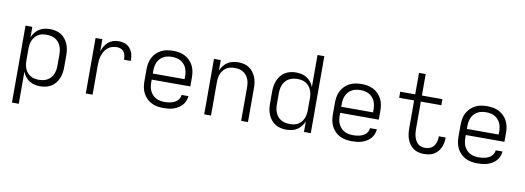

<svg xmlns="http://www.w3.org/2000/svg" viewBox="-68 -1168 4937 1806"><g transform="rotate(10 2400.0 -265.0)"><path d="M91 205V-530H156V-429Q166 -454 182.5 -475.5Q199 -497 221.5 -511.5Q244 -526 270.5 -532Q297 -538 324 -538Q352 -538 379 -532Q406 -526 429.5 -511.5Q453 -497 470.5 -475Q488 -453 498.5 -427.5Q509 -402 513 -375Q517 -348 517 -320V-210Q517 -182 513 -155Q509 -128 498.5 -102.5Q488 -77 470.5 -55Q453 -33 429.5 -18.5Q406 -4 379 2Q352 8 324 8Q297 8 270.5 2Q244 -4 221.5 -18.5Q199 -33 182.5 -54.5Q166 -76 156 -101V205ZM301 -50Q322 -50 342.5 -54Q363 -58 381.5 -68Q400 -78 414 -94Q428 -110 436.5 -129Q445 -148 448.5 -168.5Q452 -189 452 -210V-320Q452 -341 448.5 -361.5Q445 -382 436.5 -401Q428 -420 414 -436Q400 -452 381.5 -462Q363 -472 342.5 -476Q322 -480 301 -480Q280 -480 260 -476Q240 -472 222.5 -461.5Q205 -451 191.5 -435Q178 -419 170 -400Q162 -381 159 -360.5Q156 -340 156 -320V-210Q156 -190 159 -169.5Q162 -149 170 -130Q178 -111 191.5 -95Q205 -79 222.5 -68.5Q240 -58 260 -54Q280 -50 301 -50Z M760 0V-530H825V-414Q833 -439 847 -462.5Q861 -486 881 -503.5Q901 -521 926.5 -529.5Q952 -538 979 -538Q1000 -538 1020.5 -534Q1041 -530 1059 -519.5Q1077 -509 1090 -492.5Q1103 -476 1111 -456.5Q1119 -437 1121.5 -416Q1124 -395 1124 -375H1059Q1059 -394 1055.5 -413Q1052 -432 1041.5 -448Q1031 -464 1012.5 -472Q994 -480 975 -480Q952 -480 929 -473.5Q906 -467 887.5 -452Q869 -437 856.5 -416.5Q844 -396 837 -373.5Q830 -351 827.5 -327.5Q825 -304 825 -281V0Z M1502 8Q1473 8 1443.5 3Q1414 -2 1388 -15Q1362 -28 1341 -49Q1320 -70 1306.5 -96.5Q1293 -123 1288 -152Q1283 -181 1283 -210V-320Q1283 -349 1288 -378Q1293 -407 1306 -433Q1319 -459 1340 -480Q1361 -501 1387 -514.5Q1413 -528 1442 -533Q1471 -538 1500 -538Q1529 -538 1558 -533Q1587 -528 1613 -514.5Q1639 -501 1660 -480Q1681 -459 1694 -433Q1707 -407 1712 -378Q1717 -349 1717 -320V-236H1348V-210Q1348 -189 1351.5 -168Q1355 -147 1364 -128Q1373 -109 1387.5 -93.5Q1402 -78 1420.5 -68Q1439 -58 1460 -54Q1481 -50 1502 -50Q1518 -50 1534 -51.5Q1550 -53 1565.5 -57Q1581 -61 1595.5 -68Q1610 -75 1622 -86Q1634 -97 1641.5 -112Q1649 -127 1650 -143H1715Q1713 -118 1704 -95.5Q1695 -73 1678.5 -55Q1662 -37 1641 -24.5Q1620 -12 1597 -4.5Q1574 3 1550 5.5Q1526 8 1502 8ZM1348 -294H1652V-320Q1652 -341 1648.5 -362Q1645 -383 1636.5 -402Q1628 -421 1613.5 -436.5Q1599 -452 1581 -462Q1563 -472 1542 -476Q1521 -480 1500 -480Q1479 -480 1458 -476Q1437 -472 1419 -462Q1401 -452 1386.5 -436.5Q1372 -421 1363.5 -402Q1355 -383 1351.5 -362Q1348 -341 1348 -320Z M1891 0V-530H1956V-429Q1966 -454 1982.5 -475.5Q1999 -497 2021.5 -511.5Q2044 -526 2070.5 -532Q2097 -538 2123 -538Q2150 -538 2177 -532Q2204 -526 2226.5 -511Q2249 -496 2265.5 -474Q2282 -452 2292 -426.5Q2302 -401 2305.5 -374Q2309 -347 2309 -320V0H2244V-320Q2244 -340 2241 -360.5Q2238 -381 2230 -400Q2222 -419 2209 -434.5Q2196 -450 2178.5 -461Q2161 -472 2140.5 -476Q2120 -480 2100 -480Q2080 -480 2059.5 -476Q2039 -472 2021.5 -461Q2004 -450 1991 -434.5Q1978 -419 1970 -400Q1962 -381 1959 -360.5Q1956 -340 1956 -320V0Z M2676 8Q2648 8 2621 2Q2594 -4 2570.5 -18.5Q2547 -33 2529.5 -55Q2512 -77 2501.5 -102.5Q2491 -128 2487 -155Q2483 -182 2483 -210V-320Q2483 -348 2487 -375Q2491 -402 2501.5 -427.5Q2512 -453 2529.5 -475Q2547 -497 2570.5 -511.5Q2594 -526 2621 -532Q2648 -538 2676 -538Q2703 -538 2729.5 -532Q2756 -526 2778.5 -511.5Q2801 -497 2817.5 -475.5Q2834 -454 2844 -429V-735H2909V0H2844V-101Q2834 -76 2817.5 -54.5Q2801 -33 2778.5 -18.5Q2756 -4 2729.5 2Q2703 8 2676 8ZM2699 -50Q2699 -50 2699.5 -50Q2700 -50 2700 -50Q2720 -50 2740.5 -54Q2761 -58 2778.5 -69Q2796 -80 2809 -95.5Q2822 -111 2830 -130Q2838 -149 2841 -169.5Q2844 -190 2844 -210V-320Q2844 -340 2841 -360.5Q2838 -381 2830 -400Q2822 -419 2808.5 -435Q2795 -451 2777.5 -461.5Q2760 -472 2740 -476Q2720 -480 2699 -480Q2678 -480 2657.5 -476Q2637 -472 2618.5 -462Q2600 -452 2586 -436Q2572 -420 2563.5 -401Q2555 -382 2551.5 -361.5Q2548 -341 2548 -320V-210Q2548 -189 2551.5 -168.5Q2555 -148 2563.5 -129Q2572 -110 2586 -94Q2600 -78 2618.5 -68Q2637 -58 2657.5 -54Q2678 -50 2699 -50Z M3302 8Q3273 8 3243.5 3Q3214 -2 3188 -15Q3162 -28 3141 -49Q3120 -70 3106.5 -96.5Q3093 -123 3088 -152Q3083 -181 3083 -210V-320Q3083 -349 3088 -378Q3093 -407 3106 -433Q3119 -459 3140 -480Q3161 -501 3187 -514.5Q3213 -528 3242 -533Q3271 -538 3300 -538Q3329 -538 3358 -533Q3387 -528 3413 -514.5Q3439 -501 3460 -480Q3481 -459 3494 -433Q3507 -407 3512 -378Q3517 -349 3517 -320V-236H3148V-210Q3148 -189 3151.5 -168Q3155 -147 3164 -128Q3173 -109 3187.5 -93.5Q3202 -78 3220.5 -68Q3239 -58 3260 -54Q3281 -50 3302 -50Q3318 -50 3334 -51.5Q3350 -53 3365.5 -57Q3381 -61 3395.5 -68Q3410 -75 3422 -86Q3434 -97 3441.5 -112Q3449 -127 3450 -143H3515Q3513 -118 3504 -95.5Q3495 -73 3478.5 -55Q3462 -37 3441 -24.5Q3420 -12 3397 -4.5Q3374 3 3350 5.5Q3326 8 3302 8ZM3148 -294H3452V-320Q3452 -341 3448.5 -362Q3445 -383 3436.5 -402Q3428 -421 3413.5 -436.5Q3399 -452 3381 -462Q3363 -472 3342 -476Q3321 -480 3300 -480Q3279 -480 3258 -476Q3237 -472 3219 -462Q3201 -452 3186.5 -436.5Q3172 -421 3163.5 -402Q3155 -383 3151.5 -362Q3148 -341 3148 -320Z M3989 8Q3963 8 3936.5 1.5Q3910 -5 3888.5 -20.5Q3867 -36 3852 -58Q3837 -80 3828 -105Q3819 -130 3816 -156.5Q3813 -183 3813 -210V-472H3670V-530H3813V-735H3877V-530H4073V-472H3877V-210Q3877 -192 3879 -173.5Q3881 -155 3886 -137Q3891 -119 3899.5 -103Q3908 -87 3921.5 -74.5Q3935 -62 3953 -56Q3971 -50 3989 -50Q4013 -50 4035.5 -58.5Q4058 -67 4072.5 -85Q4087 -103 4093.5 -126Q4100 -149 4100 -173Q4100 -175 4100 -176.5Q4100 -178 4100 -180H4165Q4165 -177 4165 -174.5Q4165 -172 4165 -170Q4165 -146 4160 -123Q4155 -100 4144.5 -78.5Q4134 -57 4117.5 -39.5Q4101 -22 4080.5 -11Q4060 0 4036.5 4Q4013 8 3989 8Z M4502 8Q4473 8 4443.5 3Q4414 -2 4388 -15Q4362 -28 4341 -49Q4320 -70 4306.5 -96.5Q4293 -123 4288 -152Q4283 -181 4283 -210V-320Q4283 -349 4288 -378Q4293 -407 4306 -433Q4319 -459 4340 -480Q4361 -501 4387 -514.5Q4413 -528 4442 -533Q4471 -538 4500 -538Q4529 -538 4558 -533Q4587 -528 4613 -514.5Q4639 -501 4660 -480Q4681 -459 4694 -433Q4707 -407 4712 -378Q4717 -349 4717 -320V-236H4348V-210Q4348 -189 4351.5 -168Q4355 -147 4364 -128Q4373 -109 4387.5 -93.5Q4402 -78 4420.5 -68Q4439 -58 4460 -54Q4481 -50 4502 -50Q4518 -50 4534 -51.5Q4550 -53 4565.5 -57Q4581 -61 4595.5 -68Q4610 -75 4622 -86Q4634 -97 4641.5 -112Q4649 -127 4650 -143H4715Q4713 -118 4704 -95.5Q4695 -73 4678.5 -55Q4662 -37 4641 -24.5Q4620 -12 4597 -4.5Q4574 3 4550 5.5Q4526 8 4502 8ZM4348 -294H4652V-320Q4652 -341 4648.5 -362Q4645 -383 4636.5 -402Q4628 -421 4613.5 -436.5Q4599 -452 4581 -462Q4563 -472 4542 -476Q4521 -480 4500 -480Q4479 -480 4458 -476Q4437 -472 4419 -462Q4401 -452 4386.5 -436.5Q4372 -421 4363.5 -402Q4355 -383 4351.5 -362Q4348 -341 4348 -320Z"/></g></svg>

Font: Iosevka Curly Light Extended
Style: Regular
Weight: 300
Width: 7
Monospace: yes
Designer: Belleve Invis
Foundry: Belleve Invis
Version: Version 11.1.0; ttfautohint (v1.8.3)